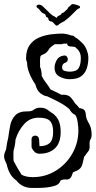

<svg xmlns="http://www.w3.org/2000/svg" viewBox="-45 -794 473 943"><path d="M112 129Q64 129 36 93Q16 79 4.5 58.5Q-7 38 -12 13Q-17 2 -21 -7.5Q-25 -17 -25 -25Q-25 -36 -21.5 -44.5Q-18 -53 -15 -61Q-13 -74 -11 -87.5Q-9 -101 -5 -114Q-1 -146 5 -177Q11 -208 30.5 -228Q50 -248 91 -247Q109 -246 121.5 -255.5Q134 -265 152 -265Q175 -265 188 -255Q201 -245 218 -234Q220 -233 221 -232Q222 -231 223 -229Q253 -203 253 -147Q253 -92 225 -65.5Q197 -39 149 -39Q134 -39 124.5 -48.5Q115 -58 111 -68L110 -74V-109Q110 -119 115.5 -123.5Q121 -128 128 -128Q135 -128 140.5 -123.5Q146 -119 147 -109L149 -76Q182 -76 199 -91.5Q216 -107 216 -147Q216 -183 201 -199.5Q186 -216 145 -216Q102 -216 73.5 -184.5Q45 -153 31 -108Q30 -82 22 -56Q21 -50 21 -43.5Q21 -37 21 -30Q21 -23 21 -16Q21 -9 22 -3Q30 13 41.5 32.5Q53 52 61 64Q82 76 116 76Q178 76 229 44.5Q280 13 310 -39.5Q340 -92 340 -154Q340 -168 336.5 -193.5Q333 -219 324 -230Q313 -235 306.5 -242.5Q300 -250 296 -258Q274 -277 247.5 -291Q221 -305 193 -318L187 -321Q172 -322 154 -335.5Q136 -349 129 -379Q111 -405 99.5 -433.5Q88 -462 88 -486V-488Q83 -496 83 -507Q83 -548 100.5 -572.5Q118 -597 145.5 -609Q173 -621 203.5 -625Q234 -629 259 -629Q280 -629 304 -620Q309 -620 314.5 -618.5Q320 -617 322 -612Q339 -603 352 -589Q370 -575 379.5 -552Q389 -529 389 -510Q389 -483 381.5 -459Q374 -435 354.5 -420Q335 -405 297 -405Q271 -405 247 -418Q223 -431 223 -462Q223 -479 233 -498Q243 -517 267 -521Q277 -523 282.5 -517Q288 -511 288 -503Q288 -497 284.5 -492Q281 -487 273 -485Q269 -484 264.5 -478.5Q260 -473 260 -462Q260 -449 273.5 -445.5Q287 -442 297 -442Q330 -442 341 -459Q352 -476 352 -510Q352 -536 335 -553Q329 -557 327 -561Q320 -565 312 -565Q295 -565 289.5 -569.5Q284 -574 285 -581L281 -580Q278 -579 275.5 -579.5Q273 -580 272 -580H267Q263 -577 256 -577H224Q214 -570 206 -564Q198 -558 192 -547Q184 -534 170 -528Q156 -522 154 -519Q151 -506 151.5 -492Q152 -478 152 -464Q157 -455 158 -443Q159 -439 159.5 -433Q160 -427 160 -421Q168 -404 180.5 -388Q193 -372 203 -355L209 -352Q223 -345 235 -339.5Q247 -334 258 -328Q260 -328 261.5 -328.5Q263 -329 264 -329Q290 -329 302 -316Q314 -303 324 -286Q335 -276 345 -263Q361 -261 368.5 -254Q376 -247 377 -226Q379 -209 392 -187.5Q405 -166 405 -133Q405 -117 399.5 -109.5Q394 -102 395 -83Q397 -60 388.5 -50.5Q380 -41 370 -25Q370 -26 369.5 -26Q369 -26 369 -27Q364 -8 361 7Q358 22 349.5 32Q341 42 321 49L313 53Q306 78 297 83.5Q288 89 277.5 87.5Q267 86 253 92Q253 92 251 96L249 100Q243 112 225.5 118Q208 124 185.5 126.5Q163 129 143 129Q123 129 112 129ZM232 -668Q230 -668 222 -677Q214 -686 212 -687Q201 -689 197 -692Q193 -695 192 -704Q192 -706 188.5 -708Q185 -710 182 -711L178 -722Q177 -725 169.5 -727.5Q162 -730 157 -736Q149 -746 147.5 -748Q146 -750 145 -750.5Q144 -751 137 -757Q134 -760 134 -763Q134 -767 139 -769.5Q144 -772 149 -771Q157 -770 163.5 -764.5Q170 -759 191 -738Q194 -735 199.5 -729.5Q205 -724 208 -722L215 -717Q217 -716 222 -713.5Q227 -711 232 -706Q238 -715 245 -717.5Q252 -720 255 -723Q257 -729 260 -730Q263 -731 267 -732Q267 -732 267.5 -732.5Q268 -733 268 -734Q269 -736 271 -736Q273 -736 275 -739Q279 -744 282.5 -746Q286 -748 289 -755Q291 -759 293 -760Q295 -761 298 -764Q300 -767 304.5 -770.5Q309 -774 313 -774Q319 -774 334.5 -769Q350 -764 348 -759Q348 -755 346 -754Q335 -750 331.5 -745.5Q328 -741 319 -733Q309 -723 301 -715Q293 -707 271 -690Q269 -689 262.5 -685.5Q256 -682 251 -679Q247 -677 245 -674.5Q243 -672 239 -670Q235 -668 232 -668Z"/></svg>

Font: RU Serius
Style: Regular
Weight: 400
Designer: Robert E. Leuschke
Foundry: Robert E. Leuschke
Version: Version 1.011; ttfautohint (v1.8.3)